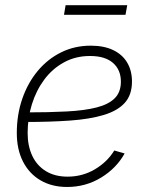

<svg xmlns="http://www.w3.org/2000/svg" viewBox="-20 -724 581 753"><path d="M243.2 9.3Q183.6 9.3 139.2 -16.6Q94.7 -42.5 70.3 -90.1Q45.9 -137.7 45.9 -202.6Q45.9 -274.4 67.4 -336.7Q88.9 -398.9 127.9 -445.8Q167 -492.7 220 -518.8Q272.9 -544.9 335.9 -544.9Q387.7 -544.9 423.8 -527.6Q460 -510.3 478.8 -478.5Q497.6 -446.8 497.6 -404.3Q497.6 -352.1 469.5 -320.8Q441.4 -289.6 387.2 -273.2Q333 -256.8 255.1 -251.2Q177.2 -245.6 78.1 -245.6L82 -283.2Q172.4 -283.2 241.9 -286.9Q311.5 -290.5 358.6 -302.5Q405.8 -314.5 429.9 -338.6Q454.1 -362.8 454.1 -403.8Q454.1 -450.2 423.1 -477.3Q392.1 -504.4 333 -504.4Q276.4 -504.4 231 -479.5Q185.5 -454.6 153.8 -412.1Q122.1 -369.6 105.2 -315.4Q88.4 -261.2 88.4 -202.1Q88.4 -151.9 106.4 -113.3Q124.5 -74.7 159.7 -53Q194.8 -31.2 245.1 -31.2Q303.2 -31.2 351.8 -59.8Q400.4 -88.4 428.2 -133.8L468.8 -122.1Q436.5 -64 376.2 -27.3Q315.9 9.3 243.2 9.3ZM479 -703.6 472.2 -666H231L237.3 -703.6Z"/></svg>

Font: Inter 20pt ExtraLight
Style: Italic
Weight: 250
Italic angle: -9.3988°
Version: Version 4.001;git-66647c0bb